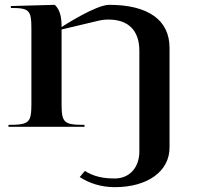

<svg xmlns="http://www.w3.org/2000/svg" viewBox="-20 -525 832 795"><path d="M15 0H330V-8C244.5 -8 235 -16.7 235 -95V-403L387 -439C401.7 -442.5 414.6 -444 429.7 -444C512.5 -444 557 -397.4 557 -315V102C557 168.9 516.2 214 455 214C406.8 214 367.6 205.8 331.6 182.8L310.1 208.1C350.9 234.8 401 250 455 250C591.2 250 682 184.4 682 86V-327C682 -441.2 594.5 -505 432.1 -505C376.8 -505 241 -417 235 -413C235 -449 230.7 -482.1 207 -505L25 -500V-492C101.5 -492 110 -483 110 -405V-95C110 -16.7 100.5 -8 15 -8Z"/></svg>

Font: Prida01
Style: Black
Weight: 900
Designer: gluk
Foundry: gluk
Version: Version 00.072